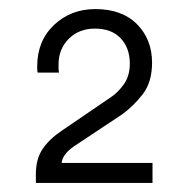

<svg xmlns="http://www.w3.org/2000/svg" viewBox="-20 -825 423 423"><path d="M59 -422V-441Q59 -475 74 -497Q89 -519 116 -537L223 -610Q240 -621 253 -639.5Q266 -658 266 -685Q266 -719 246 -740.5Q226 -762 189 -762Q154 -762 131.5 -739.5Q109 -717 109 -683Q109 -679 109 -674.5Q109 -670 110 -665H63Q62 -668 62 -673Q62 -678 62 -679Q62 -735 99 -770Q136 -805 190 -805Q249 -805 282 -771.5Q315 -738 315 -687Q315 -644 294.5 -617.5Q274 -591 249 -573L142 -502Q128 -492 122 -482.5Q116 -473 116 -466H316V-422Z"/></svg>

Font: Chivo Medium ExtraLight
Style: Regular
Weight: 250
Version: Version 2.002